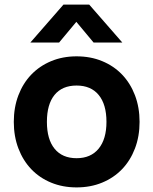

<svg xmlns="http://www.w3.org/2000/svg" viewBox="-20 -800 667 835"><path d="M256 -780H368L512 -615H387L312 -705L237 -615H112ZM313 15Q252.5 15 202.2 -5.8Q152 -26.5 116 -64.2Q80 -102 60 -154.5Q40 -207 40 -270Q40 -333 60 -385.5Q80 -438 116 -475.5Q152 -513 202.2 -534Q252.5 -555 313 -555Q374 -555 424.2 -534.2Q474.5 -513.5 510.8 -475.8Q547 -438 567 -385.5Q587 -333 587 -270Q587 -207 567 -154.5Q547 -102 510.8 -64.2Q474.5 -26.5 424.2 -5.8Q374 15 313 15ZM313 -112Q375 -112 409 -153.5Q443 -195 443 -270Q443 -346 409.2 -387Q375.5 -428 313 -428Q250.5 -428 217.2 -387.2Q184 -346.5 184 -270Q184 -194 217.5 -153Q251 -112 313 -112Z"/></svg>

Font: Vela Sans ExtBd
Style: Regular
Weight: 800
Designer: Principal design: Mikhail Sharanda - project Manrope.
Design modification: Ravid Balaliev
Foundry: Mikhail Sharanda
Version: Version 1.001